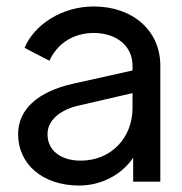

<svg xmlns="http://www.w3.org/2000/svg" viewBox="-20 -562 562 594"><path d="M270 -542C391 -542 476 -467 476 -359C476 -359 476 0 476 0C476 0 392 0 392 0C392 0 392 -74 392 -74C356 -21 293 12 225 12C112 12 36 -54 36 -147C36 -225 99 -279 206 -303C206 -303 390 -344 390 -344C390 -344 390 -359 390 -359C390 -420 340 -460 270 -460C206 -460 156 -426 133 -374C133 -374 56 -414 56 -414C86 -486 172 -542 270 -542ZM230 -65C323 -65 390 -135 390 -228C390 -228 390 -274 390 -274C390 -274 226 -236 226 -236C166 -223 127 -190 127 -147C127 -97 167 -65 230 -65Z"/></svg>

Font: Preevio_Regular
Style: Regular
Weight: 500
Designer: Gumpita Rahayu
Foundry: Tokotype Studio
Version: ""